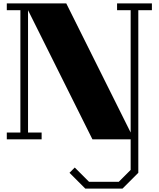

<svg xmlns="http://www.w3.org/2000/svg" viewBox="-20 -820 934 1130"><path d="M874 -800V-760H794V0V197L701 290H482L389 197L420 166L504 250H679L749 180V0H524L145 -760V-40H225V0H20V-40H100V-760H20V-800H370L749 -40V-760H669V-800Z"/></svg>

Font: Kumar One
Style: Regular
Weight: 400
Designer: Parimal Parmar
Foundry: Indian Type Foundry
Version: Version 1.000;PS 1.000;hotconv 1.0.88;makeotf.lib2.5.647800